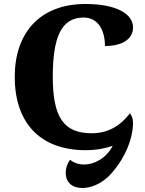

<svg xmlns="http://www.w3.org/2000/svg" viewBox="-20 -744 730 964"><path d="M395 200C432 200 492 181 539 127C609 48 648 -49 648 -130C648 -146 641 -166 632 -175C592 -122 533 -75 440 -75C300 -75 245 -155 245 -358C245 -556 287 -656 400 -656C475 -656 507 -588 507 -513C600 -513 648 -552 648 -606C648 -675 563 -724 409 -724C180 -724 54 -579 54 -358C54 -132 177 10 410 10C464 10 510 1 546 -12C511 55 449 82 403 82C376 82 351 74 332 58C318 76 310 100 310 123C310 172 342 200 395 200Z"/></svg>

Font: Noto Serif Georgian Extra
Style: Regular
Weight: 800
Designer: Monotype Design Team
Foundry: Monotype Imaging Inc.
Version: Version 1.901